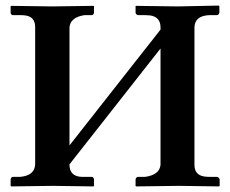

<svg xmlns="http://www.w3.org/2000/svg" viewBox="-20 -667 823 688"><path d="M676.8 -568.8V-76.2Q676.8 -40.5 710.9 -34.7Q720.7 -33.2 731.9 -33.2H757.8Q765.6 -31.2 767.1 -23.9V-1L765.1 1Q764.2 1 621.1 -1L467.8 1L465.8 -1V-23.9Q467.3 -32.2 474.1 -33.2H500Q551.8 -40.5 555.2 -76.2V-493.2L229 -78.1V-77.1Q229 -40 263.2 -34.2Q272.5 -32.7 283.2 -33.2H310.1Q315.9 -31.2 316.9 -23.9V-1L314.9 1Q314 1 168.9 -1L20 1L18.1 -1V-23.9Q19.5 -31.7 24.9 -33.2H51.8Q103.5 -37.6 106 -77.1V-569.8Q106 -605.5 73.2 -611.3Q63.5 -612.8 51.8 -612.8H24.9Q19 -614.7 18.1 -621.1V-645L20 -646Q21 -646 167 -644L314.9 -646L316.9 -645V-621.1Q315.4 -614.3 310.1 -612.8H283.2Q232.9 -605.5 229 -569.8V-146L555.2 -561V-568.8Q555.2 -606.4 517.6 -611.8Q509.3 -612.8 500 -612.8H474.1Q467.3 -614.7 465.8 -621.1V-645L467.8 -646Q468.8 -646 617.2 -644L764.2 -647L766.1 -645V-622.1Q764.6 -613.8 757.8 -612.8H731.9Q677.7 -611.3 676.8 -568.8Z"/></svg>

Font: Linux Libertine O
Style: Bold
Weight: 700
Designer: Philipp H. Poll
Foundry: Philipp H. Poll
Version: Version 5.0.0